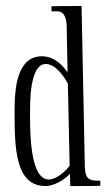

<svg xmlns="http://www.w3.org/2000/svg" viewBox="-20 -673 357 645"><path d="M207 -430C182 -466 153 -484 121 -484C36 -484 29 -373 29 -302C29 -178 30 -48 133 -48C160 -48 194 -67 215 -89L216 -48C283 -48 300 -48 317 -49V-66C279 -65 266 -72 265 -113L254 -653C188 -653 170 -652 153 -652V-635H171C199 -635 203 -608 204 -585ZM134 -458C164 -458 193 -421 208 -392L214 -116C197 -94 168 -70 144 -70C81 -70 81 -228 81 -285C81 -323 78 -458 134 -458Z"/></svg>

Font: Bigelow Rules
Style: Regular
Weight: 400
Designer: Astigmatic (AOETI)
Foundry: Astigmatic (AOETI)
Version: Version 1.000